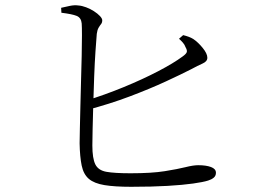

<svg xmlns="http://www.w3.org/2000/svg" viewBox="-20 -738 1040 738"><path d="M484 -20Q421 -20 381.5 -26.5Q342 -33 321.5 -50.5Q301 -68 294 -101.5Q287 -135 286 -187Q286 -206 287 -244Q288 -282 289 -329.5Q290 -377 291.5 -427.5Q293 -478 294 -523.5Q295 -569 295 -602.5Q295 -636 294 -648Q292 -670 274.5 -677Q257 -684 216 -689L215 -708Q232 -712 249 -715.5Q266 -719 281 -717Q295 -716 311 -710Q327 -704 341 -695Q355 -686 364 -676.5Q373 -667 373 -660Q373 -651 368.5 -645.5Q364 -640 359 -631.5Q354 -623 352 -608Q350 -585 347 -541Q344 -497 342 -443.5Q340 -390 338.5 -337Q337 -284 336 -242Q335 -200 335 -179Q335 -129 346.5 -106Q358 -83 389.5 -77.5Q421 -72 482 -72Q563 -72 613 -80Q663 -88 693 -95.5Q723 -103 742 -103Q772 -103 791 -96Q810 -89 810 -74Q810 -62 801.5 -55Q793 -48 780 -44Q761 -38 722 -32.5Q683 -27 624 -23.5Q565 -20 484 -20ZM307 -350Q382 -373 455 -403Q528 -433 587.5 -464Q647 -495 682 -521Q696 -531 698 -538Q700 -545 693 -557Q690 -566 683 -574Q676 -582 668 -589L684 -603Q696 -600 705.5 -596.5Q715 -593 723 -588Q741 -576 759 -554Q777 -532 777 -516Q777 -502 759 -494Q741 -486 713 -471Q678 -453 617.5 -425Q557 -397 479 -367.5Q401 -338 313 -315Z"/></svg>

Font: Noto Serif JP ExtraLight Light
Style: Regular
Weight: 300
Version: Version 2.003-H1;hotconv 1.1.1;makeotfexe 2.6.0